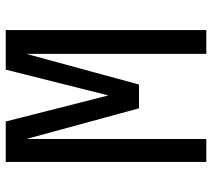

<svg xmlns="http://www.w3.org/2000/svg" viewBox="-55 -685 740 670"><g transform="rotate(-90 315.0 -350.0)"><path d="M462 0V-628L355 -235H272L165 -628V0H85V-700H226L317 -342L407 -700H545V0Z"/></g></svg>

Font: Share
Style: Regular
Weight: 400
Designer: Ralph du Carrois
Version: Version 1.002